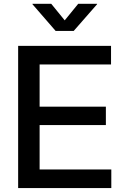

<svg xmlns="http://www.w3.org/2000/svg" viewBox="-20 -962 635 982"><path d="M72.8 0V-727.5H547.9V-632.3H182.6V-416.5H521.5V-322.3H182.6V-95.2H549.3V0ZM242.2 -942.4 311 -857.9 379.9 -942.4H476.6V-940.4L356.9 -803.7H264.6L146 -940.4V-942.4Z"/></svg>

Font: Inter 24pt Medium
Style: Regular
Weight: 500
Designer: Rasmus Andersson
Foundry: rsms
Version: Version 4.001;git-66647c0bb